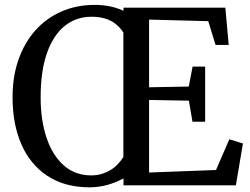

<svg xmlns="http://www.w3.org/2000/svg" viewBox="-20 -775 1046 803"><path d="M496.5 -29Q465 -11.5 429.5 -1.8Q394 8 356 8.5Q251 8.5 178.8 -39Q106.5 -86.5 69.5 -171.2Q32.5 -256 32.5 -367.5Q32.5 -456 57.8 -527Q83 -598 128.5 -648.5Q174 -699 235.5 -726.2Q297 -753.5 370 -754.5Q393 -755 415 -752.5Q437 -750 457.5 -744.2Q478 -738.5 496.5 -730V-743H922.5L936.5 -587H881.5L851 -686.5L603.5 -693V-410L769.5 -413L785.5 -496.5H838V-266H785L770 -354L603.5 -357V-53.5L883.5 -64L939 -192.5L996 -175L966.5 0H496.5ZM361.5 -41.5Q384 -41.5 403.2 -47Q422.5 -52.5 439.5 -62.2Q456.5 -72 470.5 -86.2Q484.5 -100.5 496 -118V-639Q482 -660.5 463.2 -675.2Q444.5 -690 419.5 -697.5Q394.5 -705 362.5 -705Q298 -705 250.2 -666.2Q202.5 -627.5 176.2 -552.5Q150 -477.5 150 -367.5Q150 -272 174.8 -198.5Q199.5 -125 246.8 -83.2Q294 -41.5 361.5 -41.5Z"/></svg>

Font: Merriweather 28pt
Style: Regular
Weight: 400
Version: Version 2.100